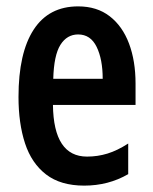

<svg xmlns="http://www.w3.org/2000/svg" viewBox="-20 -665 479 602"><path d="M225 -645Q284 -645 324 -614Q364 -583 384.5 -528.5Q405 -474 405 -403V-336H146Q148 -174 253 -174Q286 -174 317 -183.5Q348 -193 382 -215V-119Q351 -101 316.5 -92Q282 -83 244 -83Q170 -83 124.5 -118Q79 -153 58.5 -215.5Q38 -278 38 -361Q38 -499 85.5 -572Q133 -645 225 -645ZM225 -557Q190 -557 169.5 -524.5Q149 -492 147 -418H302Q302 -479 283 -518Q264 -557 225 -557Z"/></svg>

Font: Noto Sans Kannada UI ExtraCondensed SemiBold
Style: Regular
Weight: 600
Width: 2
Designer: Jelle Bosma - Monotype Design Team
Foundry: Monotype Imaging Inc.
Version: Version 2.005; ttfautohint (v1.8.4.7-5d5b)